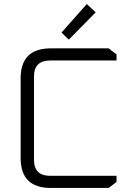

<svg xmlns="http://www.w3.org/2000/svg" viewBox="-20 -929 646 949"><path d="M82 -148V-542Q82 -690 231 -690H517L556 -660V-630H228Q148 -630 148 -551V-139Q148 -60 228 -60H556V-30L517 0H231Q82 0 82 -148ZM284 -768 409 -909 453 -868 320 -733Z"/></svg>

Font: Oxanium Light
Style: Regular
Weight: 300
Designer: Severin Meyer
Version: Version 1.000